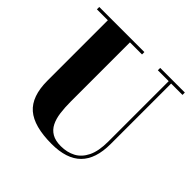

<svg xmlns="http://www.w3.org/2000/svg" viewBox="-189 -930 1124 1124"><g transform="rotate(45 373.0 -368.0)"><path d="M726.5 -750V-730.5H632.5V-230Q632.5 -106.5 572 -46Q511.5 14.5 387.5 14.5Q241.5 14.5 175 -43Q108.5 -100.5 108.5 -230V-730.5H18V-750H391.5V-730.5H291.5V-240Q291.5 -190.5 297 -149.2Q302.5 -108 317.5 -78Q332.5 -48 361 -31.2Q389.5 -14.5 435 -14.5Q486 -14.5 526 -35.5Q566 -56.5 589.2 -103.8Q612.5 -151 612.5 -230V-730.5H522.5V-750Z"/></g></svg>

Font: Bodoni Moda 11pt ExtraBold
Style: Regular
Weight: 800
Designer: Owen Earl
Foundry: indestructible type
Version: Version 2.004